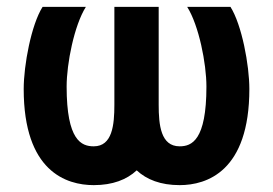

<svg xmlns="http://www.w3.org/2000/svg" viewBox="-20 -527 796 559"><path d="M503 12C582 12 706 -28 706 -268C706 -337 684 -455 651 -507H525C559 -453 581 -342 581 -275C581 -118 538 -101 503 -101C448 -101 442 -163 442 -222V-507H313V-222C313 -163 307 -101 253 -101C217 -101 174 -118 174 -275C174 -342 196 -453 230 -507H104C71 -455 49 -337 49 -268C49 -28 173 12 253 12C308 12 349 -4 378 -31C407 -4 448 12 503 12Z"/></svg>

Font: Finlandica SemiBold
Style: Regular
Weight: 600
Designer: Niklas Ekholm, Juho Hiilivirta, Jaakko Suomalainen
Foundry: Helsinki Type Studio
Version: Version 2.000;Glyphs 3.2 (3202)